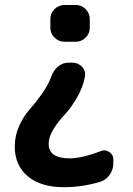

<svg xmlns="http://www.w3.org/2000/svg" viewBox="-20 -530 540 780"><path d="M242.2 -509.8H288.1Q311.5 -509.8 328.1 -492.7Q344.7 -475.6 344.7 -453.1V-417Q344.7 -393.6 327.6 -377Q310.5 -360.4 288.1 -360.4H242.2Q218.8 -360.4 201.7 -377Q184.6 -393.6 184.6 -417V-453.1Q184.6 -476.6 201.7 -493.2Q218.8 -509.8 242.2 -509.8ZM388.7 84Q406.2 76.2 423.3 86.9Q440.4 97.7 440.4 117.2V132.8Q440.4 159.2 425.3 180.7Q410.2 202.1 385.7 209Q313.5 230.5 240.2 230.5Q145.5 230.5 92.8 186Q40 141.6 40 65.4Q40 20.5 58.1 -19Q76.2 -58.6 99.1 -84Q122.1 -109.4 148.4 -146Q174.8 -182.6 188.5 -218.8Q196.3 -243.2 215.3 -259.3Q234.4 -275.4 256.8 -275.4H273.4Q297.9 -275.4 313.5 -258.3Q329.1 -241.2 325.2 -218.8Q316.4 -172.9 291 -130.4Q265.6 -87.9 241.2 -62.5Q216.8 -37.1 197.3 -5.4Q177.7 26.4 177.7 54.7Q177.7 112.3 259.8 113.3Q314.5 113.3 388.7 84Z"/></svg>

Font: Rounded Mgen+ 1m bold
Style: Bold
Weight: 700
Designer: [Source Han Sans]
Ryoko NISHIZUKA  (kana & ideographs); Paul D. Hunt (Latin, Greek & Cyrillic); Wenlong ZHANG  (bopomofo
Version: Version 1.059.20150602